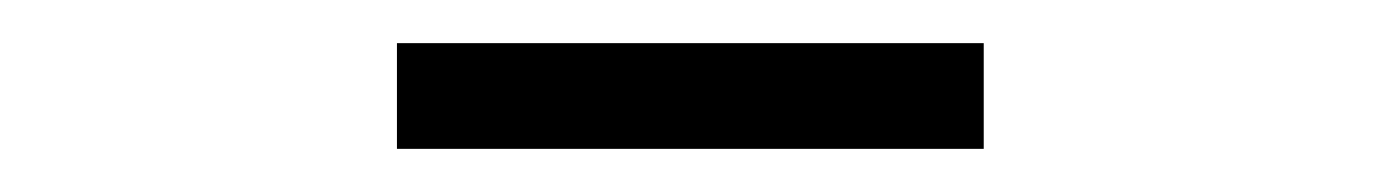

<svg xmlns="http://www.w3.org/2000/svg" viewBox="-20 -714 640 89"><path d="M164 -694H436V-645H164Z"/></svg>

Font: IBM Plex Sans Devanagari Light
Style: Regular
Weight: 300
Designer: Mike Abbink, Paul van der Laan, Pieter van Rosmalen, Erin McLaughlin
Foundry: Bold Monday
Version: Version 1.1